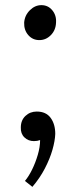

<svg xmlns="http://www.w3.org/2000/svg" viewBox="-20 -545 311 747"><path d="M123 -111Q159 -111 177 -86.5Q195 -62 195 -24Q194 3 184 38Q174 73 154.5 110.5Q135 148 106 182L77 159Q92 141 105 114.5Q118 88 127 57.5Q136 27 136 0Q130 2 124.5 3Q119 4 112 4Q90 4 75 -10.5Q60 -25 61 -49Q61 -77 79 -94Q97 -111 123 -111ZM141 -525Q167 -525 183.5 -505Q200 -485 198 -457Q197 -428 178 -408.5Q159 -389 133 -389Q107 -389 90 -408.5Q73 -428 74 -457Q76 -485 96 -505Q116 -525 141 -525Z"/></svg>

Font: Lora Medium
Style: Italic
Weight: 500
Italic angle: -3°
Designer: Olga Karpushina, Alexei Vanyashin (Cyrillic)
Foundry: Cyreal
Version: Version 3.004